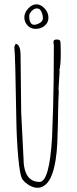

<svg xmlns="http://www.w3.org/2000/svg" viewBox="-20 -863 358 898"><path d="M147 -728Q123 -728 108.4 -744.4Q93.8 -760.7 93.8 -782Q93.8 -803.2 111.8 -823Q129.9 -842.8 150.4 -842.8Q170.9 -842.8 188.7 -823.5Q206.5 -804.2 206.5 -780.5Q206.5 -756.8 188.7 -742.4Q170.9 -728 147 -728ZM153.1 -823.7Q139.6 -823.7 128.2 -811.5Q116.7 -799.3 116.7 -788.6Q116.7 -777.8 117.9 -770.3Q119.1 -762.7 124.5 -754.9Q129.9 -747.1 140.4 -747.1Q150.9 -747.1 165.8 -755.4Q180.7 -763.7 180.7 -778.3Q180.7 -793 173.6 -808.3Q166.5 -823.7 153.1 -823.7ZM253.9 -449.2 254.9 -429.2Q252.9 -403.8 252.2 -360.8Q251.5 -317.9 250.7 -279.3Q250 -240.7 248 -195.8Q246.1 -150.9 240.2 -115.2Q226.6 -30.3 195.8 -2Q162.6 29.3 118.2 4.4Q99.1 -6.3 86.2 -22.5Q73.2 -38.6 65.4 -126.2Q57.6 -213.9 56.2 -311Q51.8 -603 46.9 -644L53.2 -658.2Q76.2 -655.3 76.2 -603L79.1 -337.9L89.8 -126Q89.8 -12.2 165 -12.2Q211.4 -12.2 223.6 -221.7Q224.6 -235.8 228.3 -356.9Q231.9 -478 231.9 -648.9L230 -667Q230 -678.2 244.4 -678.2Q258.8 -678.2 261.5 -671.6Q264.2 -665 264.2 -612.5Q264.2 -560.1 257.8 -535.2Q258.8 -533.2 258.8 -528.8Q258.8 -528.8 253.9 -449.2Z"/></svg>

Font: Amatic SC
Style: Regular
Weight: 400
Version: Version 1.004